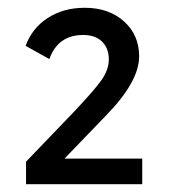

<svg xmlns="http://www.w3.org/2000/svg" viewBox="-20 -772 442 494"><path d="M47 -298V-356L168 -482Q223 -540 241.5 -566.5Q260 -593 260 -619Q260 -648 242.5 -665Q225 -682 194 -682Q129 -682 107 -620L46 -654Q62 -699 102.5 -725.5Q143 -752 198 -752Q260 -752 299 -717Q338 -682 338 -627Q338 -562 253 -475L146 -364H346V-298Z"/></svg>

Font: Plus Jakarta Display
Style: Regular
Weight: 400
Designer: Gumpita Rahayu
Foundry: Tokotype Studio
Version: Version 1.000;hotconv 1.0.109;makeotfexe 2.5.65596